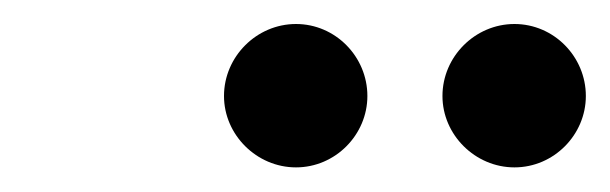

<svg xmlns="http://www.w3.org/2000/svg" viewBox="-20 -980 496 156"><path d="M339.5 -902C339.5 -870.5 366 -844 398 -844C430 -844 456 -870.5 456 -902C456 -934 430 -960.5 398 -960.5C366 -960.5 339.5 -934 339.5 -902ZM162 -902C162 -870.5 188.5 -844 220.5 -844C252.5 -844 278.5 -870.5 278.5 -902C278.5 -934 252.5 -960.5 220.5 -960.5C188.5 -960.5 162 -934 162 -902Z"/></svg>

Font: Bodoni* 16pt Medium
Style: Italic
Weight: 500
Italic angle: -13°
Version: Version 2.3